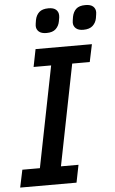

<svg xmlns="http://www.w3.org/2000/svg" viewBox="-60 -940 588 981"><g transform="rotate(-5 234.0 -450.0)"><path d="M292 0H3L22 -90H112L215 -608H125L143 -698H432L413 -608H323L220 -90H310ZM206 -775Q180 -775 167 -786.5Q154 -798 154 -816Q154 -821 155 -827Q156 -833 158 -846Q163 -871 179 -885.5Q195 -900 227 -900Q253 -900 265.5 -888.5Q278 -877 278 -859Q278 -855 277.5 -848.5Q277 -842 274 -829Q270 -806 254 -790.5Q238 -775 206 -775ZM395 -775Q370 -775 357 -786.5Q344 -798 344 -816Q344 -821 345 -827Q346 -833 348 -846Q353 -871 368.5 -885.5Q384 -900 416 -900Q443 -900 455.5 -888.5Q468 -877 468 -859Q468 -855 467 -848.5Q466 -842 464 -829Q460 -806 443.5 -790.5Q427 -775 395 -775Z"/></g></svg>

Font: IBM Plex Sans Medium
Style: Italic
Weight: 500
Italic angle: -11.31°
Designer: Mike Abbink, Paul van der Laan, Pieter van Rosmalen
Foundry: Bold Monday
Version: Version 3.201